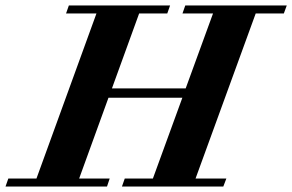

<svg xmlns="http://www.w3.org/2000/svg" viewBox="-72 -683 1070 703"><path d="M-51.8 0 -41.5 -29.3H61.5L281.2 -633.8H169.9L180.2 -663.1H550.8L540.5 -633.8H437.5L337.9 -359.4H607.9L708 -633.8H596.2L606.4 -663.1H978L967.3 -633.8H864.3L644 -29.3H756.8L745.6 0H374.5L384.8 -29.3H487.8L595.7 -325.2H325.2L217.8 -29.3H329.6L319.8 0Z"/></svg>

Font: Elstob ExtraBold
Style: Italic
Weight: 800
Italic angle: -20°
Designer: Peter S. Baker
Version: Version 1.015